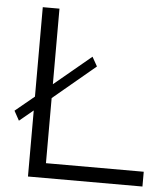

<svg xmlns="http://www.w3.org/2000/svg" viewBox="-51 -756 693 802"><g transform="rotate(5 295.0 -355.0)"><path d="M576 0H96V-277L38 -229L16 -269L96 -335V-710H166V-393L321 -522L343 -483L166 -335V-62H576Z"/></g></svg>

Font: Raleway
Style: Regular
Weight: 400
Designer: Matt McInerney, Pablo Impallari, Rodrigo Fuenzalida
Foundry: Matt McInerney, Pablo Impallari, Rodrigo Fuenzalida
Version: Version 1.000;PS 001.001;hotconv 1.0.56; ttfautohint (v1.5)